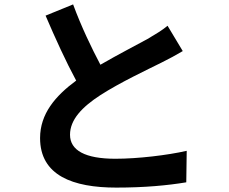

<svg xmlns="http://www.w3.org/2000/svg" viewBox="-20 -814 1040 872"><path d="M741 -697C716 -676 687 -659 650 -637C603 -611 517 -567 436 -520C396 -596 350 -691 312 -794L187 -743C232 -638 280 -533 326 -448C231 -378 162 -297 162 -187C162 -17 311 38 508 38C637 38 742 28 826 14L828 -129C740 -109 606 -93 504 -93C367 -93 298 -131 298 -202C298 -271 353 -328 436 -382C526 -440 650 -498 712 -529C748 -547 780 -564 810 -582Z"/></svg>

Font: Noto Sans Mono CJK JP Bold
Style: Regular
Weight: 700
Designer: Ryoko NISHIZUKA (kana & ideographs); Paul D. Hunt (Latin, Greek & Cyrillic); Wenlong ZHANG (bopomofo); Sandoll Communica
Foundry: Adobe Systems Incorporated
Version: Version 1.004;PS 1.004;hotconv 1.0.82;makeotf.lib2.5.63406